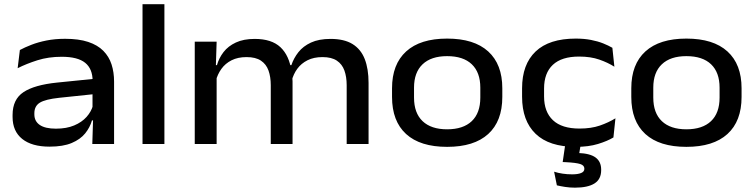

<svg xmlns="http://www.w3.org/2000/svg" viewBox="-20 -681 3574 908"><path d="M416.5 0 420.5 -127.5 417.5 -146V-277.5L418 -298Q418 -355.5 382.8 -384Q347.5 -412.5 272 -412.5Q209 -412.5 157 -396Q105 -379.5 63.5 -358.5L74 -444.5Q97 -457 128.5 -469.2Q160 -481.5 200 -489.5Q240 -497.5 288 -497.5Q352.5 -497.5 397 -482.8Q441.5 -468 468.5 -440.8Q495.5 -413.5 507.5 -376.5Q519.5 -339.5 519.5 -295V0ZM214 12.5Q130.5 12.5 85 -24Q39.5 -60.5 39.5 -128V-137.5Q39.5 -211 91 -245.2Q142.5 -279.5 250 -290.5L428.5 -308.5L432 -236.5L260 -218.5Q194.5 -211.5 168.5 -195.5Q142.5 -179.5 142.5 -145.5V-140Q142.5 -107.5 168.2 -90Q194 -72.5 244.5 -72.5Q294.5 -72.5 330.8 -87.8Q367 -103 389.5 -128.2Q412 -153.5 420 -183.5L434.5 -111.5H415Q405.5 -78.5 382.8 -50.2Q360 -22 319.2 -4.8Q278.5 12.5 214 12.5Z M654 0V-661H757.5V0Z M1619.5 0V-278Q1619.5 -317.5 1608.8 -347.5Q1598 -377.5 1573 -394.2Q1548 -411 1505 -411Q1464 -411 1434.2 -396Q1404.5 -381 1386 -355.8Q1367.5 -330.5 1359.5 -298.5L1346 -373H1358Q1369 -406 1391.2 -434.2Q1413.5 -462.5 1450.8 -479.8Q1488 -497 1543.5 -497Q1607.5 -497 1647 -472.8Q1686.5 -448.5 1704.8 -402Q1723 -355.5 1723 -289V0ZM901 0V-484H1004.5L1000.5 -357L1004.5 -346.5V0ZM1260.5 0V-278Q1260.5 -317.5 1249.8 -347.5Q1239 -377.5 1214 -394.2Q1189 -411 1146 -411Q1105 -411 1075.2 -396Q1045.5 -381 1027 -355.2Q1008.5 -329.5 1000.5 -297.5L987 -373H1006Q1015.5 -406.5 1037.2 -434.8Q1059 -463 1095.5 -480Q1132 -497 1184.5 -497Q1264.5 -497 1306.2 -457.8Q1348 -418.5 1358.5 -344Q1361 -334 1362.2 -320.8Q1363.5 -307.5 1363.5 -296V0Z M2094.5 13.5Q1967 13.5 1900.5 -47.2Q1834 -108 1834 -222.5V-263.5Q1834 -377 1900.8 -437.8Q1967.5 -498.5 2094.5 -498.5Q2222 -498.5 2288.8 -437.8Q2355.5 -377 2355.5 -263.5V-222.5Q2355.5 -108 2288.8 -47.2Q2222 13.5 2094.5 13.5ZM2094.5 -69.5Q2170.5 -69.5 2211 -108Q2251.5 -146.5 2251.5 -219.5V-266.5Q2251.5 -338.5 2211.2 -377Q2171 -415.5 2094.5 -415.5Q2019 -415.5 1978.5 -377Q1938 -338.5 1938 -266.5V-219.5Q1938 -146.5 1978.5 -108Q2019 -69.5 2094.5 -69.5Z M2703.5 13.5Q2577 13.5 2513 -48.2Q2449 -110 2449 -223.5V-263.5Q2449 -376.5 2513 -437.5Q2577 -498.5 2703 -498.5Q2742.5 -498.5 2774.8 -492.2Q2807 -486 2832.5 -475.8Q2858 -465.5 2876 -455L2885.5 -365.5Q2855 -385 2814.2 -399.2Q2773.5 -413.5 2718.5 -413.5Q2636 -413.5 2594.5 -374.5Q2553 -335.5 2553 -262.5V-225Q2553 -152 2595 -112.5Q2637 -73 2720.5 -73Q2775.5 -73 2816.8 -87.2Q2858 -101.5 2890.5 -121.5L2881 -31Q2853 -14 2808.2 -0.2Q2763.5 13.5 2703.5 13.5ZM2728.5 -10.5 2714.5 72.5 2674.5 42.5Q2684.5 42 2694.2 42Q2704 42 2714 42.5Q2770.5 44.5 2796.8 64Q2823 83.5 2823 121V124Q2823 166.5 2791.5 186.5Q2760 206.5 2699 206.5Q2675 206.5 2652.5 203Q2630 199.5 2613.5 195.5L2600.5 131Q2619 137 2640.5 140.2Q2662 143.5 2686 143.5Q2713 143.5 2728.2 137.2Q2743.5 131 2743.5 117.5V116.5Q2743.5 101 2724.2 94.8Q2705 88.5 2656.5 86Q2649 85.5 2646 85.5Q2643 85.5 2641 85.5L2655 -10.5Z M3226 13.5Q3098.5 13.5 3032 -47.2Q2965.5 -108 2965.5 -222.5V-263.5Q2965.5 -377 3032.2 -437.8Q3099 -498.5 3226 -498.5Q3353.5 -498.5 3420.2 -437.8Q3487 -377 3487 -263.5V-222.5Q3487 -108 3420.2 -47.2Q3353.5 13.5 3226 13.5ZM3226 -69.5Q3302 -69.5 3342.5 -108Q3383 -146.5 3383 -219.5V-266.5Q3383 -338.5 3342.8 -377Q3302.5 -415.5 3226 -415.5Q3150.5 -415.5 3110 -377Q3069.5 -338.5 3069.5 -266.5V-219.5Q3069.5 -146.5 3110 -108Q3150.5 -69.5 3226 -69.5Z"/></svg>

Font: Anek Gujarati SemiExpanded Medium
Style: Regular
Weight: 500
Width: 6
Designer: Mrunmayee Ghaisas (Gujarati), Yesha Goshar (Latin)
Foundry: Ek Type
Version: Version 1.003